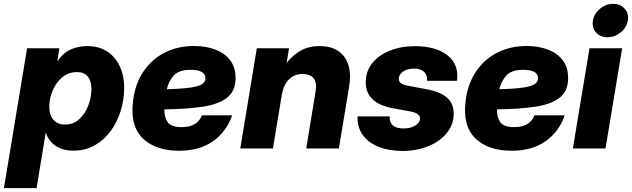

<svg xmlns="http://www.w3.org/2000/svg" viewBox="-50 -764 3252 988"><path d="M-29.8 204.1 89.4 -515.6H255.4L245.1 -448.7H245.6Q274.4 -491.7 313.5 -509.3Q352.5 -526.9 399.4 -526.9Q486.8 -526.9 537.8 -467.3Q588.9 -407.7 588.9 -311Q588.9 -251.5 571.3 -194.1Q553.7 -136.7 520 -90.3Q486.3 -43.9 437.7 -16.4Q389.2 11.2 326.7 11.2Q272.5 11.2 235.8 -13.7Q199.2 -38.6 186 -82H185.5L138.2 204.1ZM283.7 -123Q328.1 -123 358.6 -151.6Q389.2 -180.2 404.8 -222.4Q420.4 -264.6 420.4 -306.6Q420.4 -348.1 401.4 -370.6Q382.3 -393.1 346.2 -393.1Q302.2 -393.1 270.3 -366Q238.3 -338.9 220.9 -297.9Q203.6 -256.8 203.6 -215.3Q203.6 -172.4 224.9 -147.7Q246.1 -123 283.7 -123Z M870.6 11.7Q749.5 11.7 683.8 -53Q618.2 -117.7 634.8 -246.1Q645.5 -333 688.2 -396.2Q731 -459.5 797.9 -493.4Q864.7 -527.3 948.7 -527.3Q1008.3 -527.3 1056.9 -509.3Q1105.5 -491.2 1133.8 -454.8Q1162.1 -418.5 1162.1 -362.3Q1162.1 -295.4 1118.4 -261.2Q1074.7 -227.1 992.7 -214.8Q910.6 -202.6 795.9 -201.2Q795.4 -159.7 813.2 -134.8Q831.1 -109.9 884.3 -109.9Q928.2 -109.9 953.6 -126.5Q979 -143.1 988.8 -170.4H1144.5Q1116.7 -88.4 1047.6 -38.3Q978.5 11.7 870.6 11.7ZM808.1 -304.7Q890.6 -307.1 933.6 -314Q976.6 -320.8 991.9 -332.5Q1007.3 -344.2 1007.3 -360.4Q1007.3 -404.8 931.2 -404.8Q870.6 -404.8 844.2 -375.5Q817.9 -346.2 808.1 -304.7Z M1399.9 -274.9 1354.5 0H1186.5L1271.5 -515.6H1437.5L1424.8 -439.9Q1457 -481.4 1498.5 -504.2Q1540 -526.9 1594.7 -526.9Q1682.1 -526.9 1722.4 -470.5Q1762.7 -414.1 1746.6 -318.4L1693.8 0H1525.9L1574.2 -294.9Q1581.5 -340.3 1563.2 -361.8Q1544.9 -383.3 1507.8 -383.3Q1464.8 -383.3 1436.8 -355.2Q1408.7 -327.1 1399.9 -274.9Z M2020 12.7Q1952.1 12.7 1900.4 -7.6Q1848.6 -27.8 1819.3 -65.7Q1790 -103.5 1790 -156.7Q1790 -162.1 1790 -165H1955.1Q1952.6 -103 2026.4 -103Q2061.5 -103 2086.4 -117.7Q2111.3 -132.3 2111.3 -155.3Q2111.3 -181.2 2062 -190.4L1971.2 -207Q1832 -232.9 1832 -341.3Q1832 -396.5 1864.7 -438Q1897.5 -479.5 1954.8 -502.9Q2012.2 -526.4 2085.4 -526.4Q2185.5 -526.4 2244.4 -485.6Q2303.2 -444.8 2303.2 -374.5Q2303.2 -360.8 2301.3 -348.1H2147Q2149.9 -377.9 2132.1 -394.5Q2114.3 -411.1 2081.1 -411.1Q2046.9 -411.1 2024.4 -395.8Q2002 -380.4 2002 -358.4Q2002 -331.5 2044.9 -323.7L2145.5 -304.7Q2216.8 -291.5 2250.7 -261Q2284.7 -230.5 2284.7 -179.7Q2284.7 -124 2250 -80.6Q2215.3 -37.1 2155.5 -12.2Q2095.7 12.7 2020 12.7Z M2582 11.7Q2460.9 11.7 2395.3 -53Q2329.6 -117.7 2346.2 -246.1Q2356.9 -333 2399.7 -396.2Q2442.4 -459.5 2509.3 -493.4Q2576.2 -527.3 2660.2 -527.3Q2719.7 -527.3 2768.3 -509.3Q2816.9 -491.2 2845.2 -454.8Q2873.5 -418.5 2873.5 -362.3Q2873.5 -295.4 2829.8 -261.2Q2786.1 -227.1 2704.1 -214.8Q2622.1 -202.6 2507.3 -201.2Q2506.8 -159.7 2524.7 -134.8Q2542.5 -109.9 2595.7 -109.9Q2639.6 -109.9 2665 -126.5Q2690.4 -143.1 2700.2 -170.4H2856Q2828.1 -88.4 2759 -38.3Q2689.9 11.7 2582 11.7ZM2519.5 -304.7Q2602.1 -307.1 2645 -314Q2688 -320.8 2703.4 -332.5Q2718.8 -344.2 2718.8 -360.4Q2718.8 -404.8 2642.6 -404.8Q2582 -404.8 2555.7 -375.5Q2529.3 -346.2 2519.5 -304.7Z M2897.9 0 2983.4 -515.6H3151.4L3065.9 0ZM3076.2 -572.3Q3038.6 -572.3 3016.8 -597.2Q2995.1 -622.1 3001 -658.2Q3007.3 -693.8 3037.4 -719Q3067.4 -744.1 3105 -744.1Q3142.6 -744.1 3164.6 -719Q3186.5 -693.8 3180.7 -658.2Q3174.3 -622.1 3144 -597.2Q3113.8 -572.3 3076.2 -572.3Z"/></svg>

Font: Inter Display ExtraBold
Style: Italic
Weight: 800
Italic angle: -9.39999°
Designer: Rasmus Andersson
Foundry: rsms
Version: Version 4.000;git-a52131595